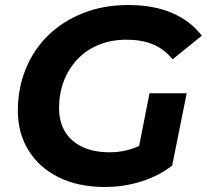

<svg xmlns="http://www.w3.org/2000/svg" viewBox="-20 -732 823 764"><path d="M397 12Q291 12 213.5 -26.5Q136 -65 93.5 -133.5Q51 -202 51 -292Q51 -381 82.5 -458Q114 -535 172 -591.5Q230 -648 311 -680Q392 -712 491 -712Q591 -712 664.5 -680.5Q738 -649 783 -590L667 -496Q632 -538 587.5 -556Q543 -574 484 -574Q422 -574 372.5 -553.5Q323 -533 288 -496Q253 -459 234 -409.5Q215 -360 215 -302Q215 -249 238 -209.5Q261 -170 306.5 -148Q352 -126 418 -126Q468 -126 514 -143Q560 -160 603 -196L665 -73Q612 -32 542.5 -10Q473 12 397 12ZM523 -98 575 -361H723L665 -73Z"/></svg>

Font: Montserrat Thin
Style: Bold Italic
Weight: 700
Italic angle: -11.3°
Version: Version 9.000